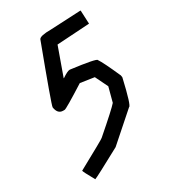

<svg xmlns="http://www.w3.org/2000/svg" viewBox="-210 -961 989 1104"><g transform="rotate(-30 284.5 -409.5)"><path d="M501.5 -850.6 503.4 -848.6V-846.7L507.3 -760.7L290.5 -747.1L224.1 -561.5H226.1Q263.2 -586.9 278.8 -586.9Q446.8 -565.4 446.8 -553.7Q466.3 -525.9 517.1 -411.1L519 -397.5Q480.5 -229.5 466.3 -229.5L284.7 -69.3Q108.4 26.4 91.3 32.2Q50.3 -41 50.3 -47.9Q236.8 -149.4 241.7 -155.3Q376.5 -272 397.9 -297.9L423.3 -393.6L382.3 -477.5L290.5 -491.2Q148.9 -401.4 138.2 -401.4H128.4Q92.3 -401.4 85.4 -448.2Q85.4 -463.9 220.2 -823.2Q229.5 -840.8 300.3 -840.8Z"/></g></svg>

Font: ww_drahtTSB
Style: Regular
Weight: 400
Designer: Dr. Wolfgang Wiebecke
Version: Version 1.06 May 21, 2010, initial release